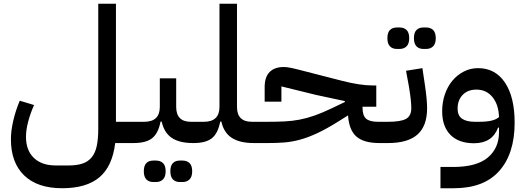

<svg xmlns="http://www.w3.org/2000/svg" viewBox="-20 -760 2795 1020"><path d="M310 240Q179 240 108.5 172Q38 104 38 -20Q38 -65 50.5 -119Q63 -173 85 -225L161 -202Q142 -160 130 -115Q118 -70 118 -34Q118 39 160 79Q202 119 276 119H345Q388 119 418 109Q448 99 467 76Q486 53 494 15.5Q502 -22 502 -76V-740H596V-113H713V-24L689 0H592Q577 124 508 182Q439 240 310 240Z M689 -89 713 -113H746Q829 -113 829 -192V-344H916V-192Q916 -113 994 -113H1032V-24L1007 0Q933 0 892.5 -27.5Q852 -55 839 -114H833Q821 -52 788.5 -26Q756 0 689 0ZM935 207Q912 207 898.5 193Q885 179 885 150Q885 120 898.5 106.5Q912 93 935 93H950Q973 93 987 106.5Q1001 120 1001 150Q1001 179 987 193Q973 207 950 207ZM794 207Q771 207 757.5 193Q744 179 744 150Q744 120 757.5 106.5Q771 93 794 93H809Q832 93 846 106.5Q860 120 860 150Q860 179 846 193Q832 207 809 207Z M1008 -89 1032 -113H1063Q1146 -113 1146 -192V-740H1239V-192Q1239 -113 1318 -113H1353V-24L1329 0Q1254 0 1211.5 -27.5Q1169 -55 1156 -114H1150Q1138 -52 1106 -26Q1074 0 1008 0Z M1329 -89 1353 -113H1402Q1451 -113 1492 -115Q1533 -117 1572 -124.5Q1611 -132 1652 -146.5Q1693 -161 1743 -185L1812 -218V-223L1658 -256L1475 -301V-220H1386V-297Q1386 -351 1412.5 -377.5Q1439 -404 1487 -404Q1500 -404 1517.5 -401Q1535 -398 1574 -388L1796 -331Q1892 -306 1961 -306H1979V-193H1906V-188Q1906 -146 1925 -129.5Q1944 -113 1987 -113H2020V-24L1996 0Q1913 0 1873.5 -34.5Q1834 -69 1829 -147L1778 -115Q1714 -75 1664.5 -52Q1615 -29 1572 -17.5Q1529 -6 1488.5 -3Q1448 0 1402 0H1329Z M1996 -89 2020 -113H2041Q2109 -113 2137 -128.5Q2165 -144 2165 -185Q2165 -202 2162.5 -228Q2160 -254 2153 -297L2137 -384L2224 -398L2237 -311Q2249 -231 2249 -185Q2249 -91 2198 -45.5Q2147 0 2041 0H1996ZM2229 -500Q2206 -500 2192.5 -514Q2179 -528 2179 -557Q2179 -587 2192.5 -600.5Q2206 -614 2229 -614H2244Q2267 -614 2281 -600.5Q2295 -587 2295 -557Q2295 -528 2281 -514Q2267 -500 2244 -500ZM2088 -500Q2065 -500 2051.5 -514Q2038 -528 2038 -557Q2038 -587 2051.5 -600.5Q2065 -614 2088 -614H2103Q2126 -614 2140 -600.5Q2154 -587 2154 -557Q2154 -528 2140 -514Q2126 -500 2103 -500Z M2320 127H2387Q2512 127 2571.5 77Q2631 27 2631 -58V-82H2626Q2595 1 2498 1Q2417 1 2373 -43.5Q2329 -88 2329 -169Q2329 -217 2343.5 -259Q2358 -301 2383.5 -331.5Q2409 -362 2444 -380Q2479 -398 2520 -398Q2611 -398 2662.5 -321.5Q2714 -245 2714 -108Q2714 56 2632.5 148Q2551 240 2391 240H2320ZM2523 -113Q2565 -113 2590.5 -119Q2616 -125 2631 -138Q2629 -204 2596.5 -244Q2564 -284 2511 -284Q2465 -284 2438 -256Q2411 -228 2411 -183Q2411 -146 2434.5 -129.5Q2458 -113 2503 -113Z"/></svg>

Font: IBM Plex Sans Arabic Medm
Style: Regular
Weight: 500
Designer: Mike Abbink, Paul van der Laan, Pieter van Rosmalen, Wael Morcos, Khajak Apelian
Foundry: Bold Monday
Version: Version 1.005